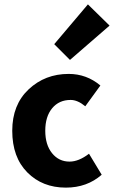

<svg xmlns="http://www.w3.org/2000/svg" viewBox="-20 -846 521 878"><path d="M281 12Q174 12 105 -57.5Q36 -127 36 -248Q36 -367 111 -437.5Q186 -508 294 -508Q376 -508 439 -455L370 -360Q335 -389 303 -389Q250 -389 218.5 -351Q187 -313 187 -248Q187 -184 218 -145.5Q249 -107 298 -107Q340 -107 387 -143L445 -47Q378 12 281 12ZM300 -572 228 -644 382 -826 481 -729Z"/></svg>

Font: Toshiba Sans
Style: Bold
Weight: 700
Designer: Paul D. Hunt
Foundry: Toshiba Corporation
Version: Version 2.020;PS 2.0;hotconv 1.0.86;makeotf.lib2.5.63406